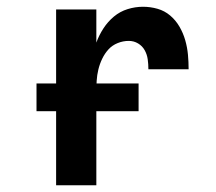

<svg xmlns="http://www.w3.org/2000/svg" viewBox="-20 -548 640 568"><path d="M146 0V-520H265V-422Q273 -444 286 -464Q299 -484 317 -499Q335 -514 357.5 -521Q380 -528 403 -528Q425 -528 446 -522Q467 -516 483.5 -502Q500 -488 511 -469Q522 -450 528 -429Q534 -408 536 -386.5Q538 -365 538 -343H419Q419 -358 417 -372.5Q415 -387 408 -399.5Q401 -412 388.5 -419.5Q376 -427 361 -427Q344 -427 328 -420.5Q312 -414 301 -402Q290 -390 282.5 -374.5Q275 -359 271 -342.5Q267 -326 266 -309Q265 -292 265 -276V0ZM88 -219V-301H390V-219Z"/></svg>

Font: Iosevka Fixed Extended
Style: Bold
Weight: 700
Width: 7
Monospace: yes
Designer: Belleve Invis
Foundry: Belleve Invis
Version: Version 24.1.1; ttfautohint (v1.8.4)